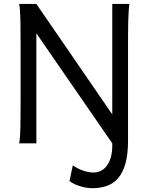

<svg xmlns="http://www.w3.org/2000/svg" viewBox="-20 -733 772 982"><path d="M642.1 -712.9Q639.6 -698.2 638.2 -676.8Q636.7 -655.3 636 -628.2Q635.3 -601.1 635 -568.8Q634.8 -536.6 634.8 -500.5V-12.2Q634.8 56.2 621.8 102.5Q608.9 148.9 585.2 177Q561.5 205.1 527.6 217.3Q493.7 229.5 452.1 229.5Q438 229.5 422.4 227.1Q406.7 224.6 391.1 220Q375.5 215.3 361.1 208.5Q346.7 201.7 335.4 192.9L352.5 112.3Q361.3 119.1 373.3 125.7Q385.3 132.3 398.9 137.5Q412.6 142.6 427.5 146Q442.4 149.4 457 149.4Q477.5 149.4 495.4 140.9Q513.2 132.3 526.1 115Q539.1 97.7 546.6 72Q554.2 46.4 554.2 12.2V0L166 -562.5V0H78.1Q83.5 -29.3 84.5 -84.7Q85.4 -140.1 85.4 -212.4V-500.5Q85.4 -572.8 84.5 -628.2Q83.5 -683.6 78.1 -712.9H166L554.2 -147.9V-712.9Z"/></svg>

Font: Andika APac
Style: Regular
Weight: 400
Designer: Victor Gaultney, Annie Olsen, Julie Remington, Don Collingsworth, Eric Hays, Becca Hirsbrunner
Foundry: SIL International
Version: Version 5.000